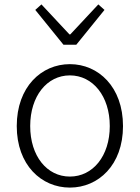

<svg xmlns="http://www.w3.org/2000/svg" viewBox="-20 -838 634 871"><path d="M297 13C426 13 538 -89 538 -266C538 -444 426 -547 297 -547C168 -547 56 -444 56 -266C56 -89 168 13 297 13ZM297 -37C193 -37 117 -130 117 -266C117 -402 193 -496 297 -496C401 -496 478 -402 478 -266C478 -130 401 -37 297 -37ZM268 -635H326L454 -793L426 -818L299 -682H295L168 -818L140 -793Z"/></svg>

Font: Noto Sans CJK JP Light
Style: Regular
Weight: 300
Designer: Ryoko NISHIZUKA (kana & ideographs); Paul D. Hunt (Latin, Greek & Cyrillic); Wenlong ZHANG (bopomofo); Sandoll Communica
Foundry: Adobe Systems Incorporated
Version: Version 1.004;PS 1.004;hotconv 1.0.82;makeotf.lib2.5.63406